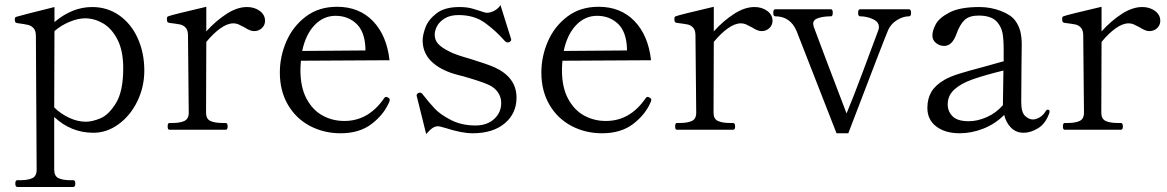

<svg xmlns="http://www.w3.org/2000/svg" viewBox="-20 -517 4650 765"><path d="M555 -236Q555 -171 527.5 -114Q500 -57 453 -22.5Q406 12 352 12Q263 12 196 -51V159Q196 185 213.5 193Q231 201 260 201H272Q280 201 280 214Q280 228 272 228H49Q41 228 41 214Q41 201 49 201H61Q91 201 108.5 193Q126 185 126 159L123 -374Q123 -395 113.5 -405Q104 -415 91 -418Q78 -421 48 -425Q42 -426 40.5 -430Q39 -434 39 -441Q39 -448 45 -450Q60 -455 197 -489V-429Q268 -489 347 -489Q408 -489 455.5 -455.5Q503 -422 529 -364Q555 -306 555 -236ZM471 -245Q471 -315 448 -359.5Q425 -404 390.5 -424Q356 -444 319 -444Q291 -444 257 -430Q223 -416 197 -393L196 -89Q221 -64 255 -48Q289 -32 322 -32Q348 -32 381 -46Q414 -60 442.5 -107Q471 -154 471 -245Z M1036 -434Q1036 -417 1023.5 -405Q1011 -393 992 -393Q977 -393 954 -408Q939 -416 930 -420Q921 -424 910 -424Q886 -424 858 -404Q830 -384 802 -350L801 -68Q801 -43 818.5 -35Q836 -27 866 -27H879Q887 -27 887 -13Q887 0 879 0H655Q648 0 648 -13Q648 -27 655 -27H668Q697 -27 714.5 -35Q732 -43 732 -68L729 -376Q729 -397 719.5 -407Q710 -417 697.5 -419.5Q685 -422 654 -426Q648 -427 646.5 -431Q645 -435 645 -443Q645 -450 650 -452Q665 -458 802 -490V-392Q840 -434 882.5 -461.5Q925 -489 964 -489Q994 -489 1015 -473.5Q1036 -458 1036 -434Z M1533 -119Q1533 -115 1530 -109Q1509 -60 1460.5 -23Q1412 14 1337 14Q1270 14 1214.5 -15.5Q1159 -45 1127 -100Q1095 -155 1095 -228Q1095 -292 1121 -352Q1147 -412 1198.5 -451Q1250 -490 1323 -490Q1411 -490 1466 -433Q1521 -376 1532 -277L1179 -275Q1177 -251 1177 -238Q1177 -169 1201.5 -123.5Q1226 -78 1265.5 -56.5Q1305 -35 1352 -35Q1448 -35 1510 -125Q1514 -131 1519 -131Q1522 -131 1528 -127Q1533 -124 1533 -119ZM1184 -314 1436 -316V-326Q1433 -392 1399.5 -423Q1366 -454 1317 -454Q1269 -454 1233.5 -417Q1198 -380 1184 -314Z M1641 -132 1640 -137Q1640 -143 1648 -147Q1650 -148 1653 -148Q1660 -148 1665 -140Q1689 -109 1712 -84.5Q1735 -60 1777.5 -38.5Q1820 -17 1875 -17Q1920 -17 1948.5 -42.5Q1977 -68 1977 -107Q1977 -130 1964 -149Q1951 -168 1927 -179Q1902 -191 1826 -213Q1787 -222 1763 -232Q1664 -273 1664 -356Q1664 -378 1675.5 -408.5Q1687 -439 1719.5 -464Q1752 -489 1811 -489Q1843 -489 1866.5 -481.5Q1890 -474 1894 -473Q1913 -466 1919 -466Q1934 -466 1950 -474.5Q1966 -483 1974 -497L2015 -366L2017 -359Q2017 -354 2009 -349Q2007 -348 2003 -348Q1997 -348 1992 -353Q1956 -394 1913 -425.5Q1870 -457 1807 -457Q1774 -457 1752.5 -444Q1731 -431 1721.5 -413Q1712 -395 1712 -379Q1712 -357 1726.5 -341.5Q1741 -326 1774 -310Q1795 -299 1855 -282Q1920 -262 1950 -249Q2038 -209 2038 -128Q2038 -65 1991 -25.5Q1944 14 1863 14Q1820 14 1755 -7Q1731 -14 1726 -14Q1714 -14 1703.5 -7Q1693 0 1678 17Z M2575 -119Q2575 -115 2572 -109Q2551 -60 2502.5 -23Q2454 14 2379 14Q2312 14 2256.5 -15.5Q2201 -45 2169 -100Q2137 -155 2137 -228Q2137 -292 2163 -352Q2189 -412 2240.5 -451Q2292 -490 2365 -490Q2453 -490 2508 -433Q2563 -376 2574 -277L2221 -275Q2219 -251 2219 -238Q2219 -169 2243.5 -123.5Q2268 -78 2307.5 -56.5Q2347 -35 2394 -35Q2490 -35 2552 -125Q2556 -131 2561 -131Q2564 -131 2570 -127Q2575 -124 2575 -119ZM2226 -314 2478 -316V-326Q2475 -392 2441.5 -423Q2408 -454 2359 -454Q2311 -454 2275.5 -417Q2240 -380 2226 -314Z M3058 -434Q3058 -417 3045.5 -405Q3033 -393 3014 -393Q2999 -393 2976 -408Q2961 -416 2952 -420Q2943 -424 2932 -424Q2908 -424 2880 -404Q2852 -384 2824 -350L2823 -68Q2823 -43 2840.5 -35Q2858 -27 2888 -27H2901Q2909 -27 2909 -13Q2909 0 2901 0H2677Q2670 0 2670 -13Q2670 -27 2677 -27H2690Q2719 -27 2736.5 -35Q2754 -43 2754 -68L2751 -376Q2751 -397 2741.5 -407Q2732 -417 2719.5 -419.5Q2707 -422 2676 -426Q2670 -427 2668.5 -431Q2667 -435 2667 -443Q2667 -450 2672 -452Q2687 -458 2824 -490V-392Q2862 -434 2904.5 -461.5Q2947 -489 2986 -489Q3016 -489 3037 -473.5Q3058 -458 3058 -434Z M3154 -393Q3129 -452 3069 -452Q3061 -452 3061 -466Q3061 -480 3069 -480H3291Q3298 -480 3298 -466Q3298 -452 3291 -452Q3263 -452 3241.5 -445.5Q3220 -439 3220 -422Q3220 -419 3222 -411Q3230 -390 3243 -355Q3256 -320 3270 -283L3353 -65Q3381 -132 3420.5 -238Q3460 -344 3479 -395Q3482 -403 3482 -409Q3482 -430 3457.5 -441Q3433 -452 3407 -452Q3399 -452 3399 -466Q3399 -480 3407 -480H3602Q3610 -480 3610 -466Q3610 -452 3602 -452Q3578 -452 3554 -437Q3530 -422 3519 -398Q3505 -366 3360 14H3313Z M4162 -73 4161 -67Q4146 -24 4116 -6Q4086 12 4059 12Q4029 12 4009 -7.5Q3989 -27 3981 -59Q3945 -23 3898 -4.5Q3851 14 3804 14Q3746 14 3710.5 -13Q3675 -40 3675 -87Q3675 -124 3691 -151Q3707 -178 3743 -199Q3766 -212 3801 -223Q3836 -234 3897 -250L3979 -273V-316Q3979 -364 3974 -387Q3969 -410 3954 -428Q3932 -455 3879 -455Q3842 -455 3823 -437Q3804 -419 3791 -382Q3774 -334 3742 -334Q3724 -334 3709.5 -345.5Q3695 -357 3695 -376Q3695 -395 3708.5 -420.5Q3722 -446 3763.5 -467.5Q3805 -489 3882 -489Q3927 -489 3967.5 -473.5Q4008 -458 4025 -435Q4040 -414 4045.5 -391.5Q4051 -369 4051 -338Q4051 -291 4050 -255L4049 -110Q4049 -69 4064.5 -55Q4080 -41 4095 -41Q4108 -41 4122.5 -49.5Q4137 -58 4147 -75Q4150 -80 4154 -80Q4162 -80 4162 -73ZM3976 -98V-101L3978 -236Q3901 -217 3854.5 -200.5Q3808 -184 3782 -160Q3756 -136 3756 -101Q3756 -73 3775.5 -53.5Q3795 -34 3840 -34Q3875 -34 3912 -50.5Q3949 -67 3976 -98Z M4603 -434Q4603 -417 4590.5 -405Q4578 -393 4559 -393Q4544 -393 4521 -408Q4506 -416 4497 -420Q4488 -424 4477 -424Q4453 -424 4425 -404Q4397 -384 4369 -350L4368 -68Q4368 -43 4385.5 -35Q4403 -27 4433 -27H4446Q4454 -27 4454 -13Q4454 0 4446 0H4222Q4215 0 4215 -13Q4215 -27 4222 -27H4235Q4264 -27 4281.5 -35Q4299 -43 4299 -68L4296 -376Q4296 -397 4286.5 -407Q4277 -417 4264.5 -419.5Q4252 -422 4221 -426Q4215 -427 4213.5 -431Q4212 -435 4212 -443Q4212 -450 4217 -452Q4232 -458 4369 -490V-392Q4407 -434 4449.5 -461.5Q4492 -489 4531 -489Q4561 -489 4582 -473.5Q4603 -458 4603 -434Z"/></svg>

Font: Shippori Mincho
Style: Regular
Weight: 400
Designer: FONTDASU
Foundry: FONTDASU / Google Inc. / but / Adobe
Version: Version 3.110; ttfautohint (v1.8.3)